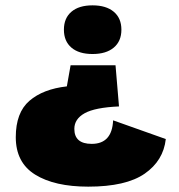

<svg xmlns="http://www.w3.org/2000/svg" viewBox="-20 -529 670 718"><path d="M219 -418Q219 -461 247 -485Q275 -509 326 -509Q377 -509 405.5 -485Q434 -461 434 -418Q434 -375 405.5 -351Q377 -327 326 -327Q275 -327 247 -351Q219 -375 219 -418ZM39 -16Q39 -108 90 -152Q141 -196 230 -206L244 -285H412L425 -131Q335 -127 296.5 -105.5Q258 -84 258 -47Q258 9 323 9Q399 9 403 -79L600 -9Q591 72 521 120.5Q451 169 310 169Q184 169 111.5 124Q39 79 39 -16Z"/></svg>

Font: Work Sans ExtraBold
Style: Regular
Weight: 800
Designer: Wei Huang
Foundry: Wei Huang
Version: Version 1.500